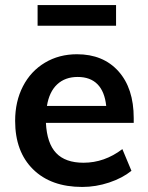

<svg xmlns="http://www.w3.org/2000/svg" viewBox="-20 -733 588 761"><path d="M510 -246H162Q166 -165 202.5 -126.5Q239 -88 311 -88Q394 -88 465 -142L501 -56Q465 -27 412.5 -9.5Q360 8 306 8Q182 8 111 -62Q40 -132 40 -254Q40 -331 71 -391Q102 -451 158 -484.5Q214 -518 285 -518Q389 -518 449.5 -450.5Q510 -383 510 -265ZM166 -313H401Q395 -370 366.5 -399Q338 -428 288 -428Q238 -428 206.5 -398.5Q175 -369 166 -313ZM129 -631V-713H440V-631Z"/></svg>

Font: Muli-Bold
Style: Bold
Weight: 700
Version: Version 2.000